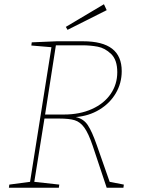

<svg xmlns="http://www.w3.org/2000/svg" viewBox="-20 -887 667 907"><path d="M498 -28 565 -15 563 0H484L418 -198Q398 -257 378.5 -284Q359 -311 333 -319Q307 -327 259 -327H190L142 -28L260 -15L258 0H22L24 -15L122 -28L223 -664L128 -672L130 -687L248 -692H372Q464 -692 509.5 -657Q555 -622 555 -551Q555 -494 527 -446.5Q499 -399 449.5 -369Q400 -339 338 -334Q375 -326 395 -295.5Q415 -265 437 -202ZM193 -346H282Q357 -346 414.5 -372Q472 -398 503 -443.5Q534 -489 534 -546Q534 -604 505 -632Q476 -660 441.5 -666.5Q407 -673 368 -673H244ZM484 -839 299 -746 291 -760 471 -867Z"/></svg>

Font: Bitter Pro Thin
Style: Italic
Weight: 250
Italic angle: -9°
Designer: Sol Matas, and Bitter project Authors
Foundry: Sol Matas
Version: Version 1.010